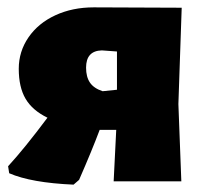

<svg xmlns="http://www.w3.org/2000/svg" viewBox="-20 -493 559 522"><path d="M465 -210 473 0H289L296 -140H251Q230 -84 195 -4L180 9Q65 4 5 -22L2 -41Q47 -90 109 -173Q68 -193 49.5 -224.5Q31 -256 31 -306Q31 -353 57.5 -391.5Q84 -430 130.5 -451.5Q177 -473 235 -473L474 -472ZM214 -309Q214 -284 224.5 -268.5Q235 -253 259 -245L298 -249V-353L257 -356Q214 -355 214 -309Z"/></svg>

Font: Luna Sans Black
Style: Regular
Weight: 900
Designer: Juan Pablo del Peral
Foundry: Huerta Tipografica
Version: Version 2.001; ttfautohint (v1.5)